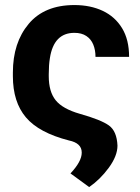

<svg xmlns="http://www.w3.org/2000/svg" viewBox="-20 -558 554 760"><path d="M333 182.5 259 128.5Q303.5 81 303.5 46.5Q303.5 46 303.5 45.5Q303.5 8.5 253 -2Q134 -32.5 82.5 -93.5Q31 -154.5 31 -256.5V-271Q31 -389 93.5 -463.5Q156 -538 274.5 -538Q338 -538 386.8 -515Q435.5 -492 463.2 -446.5Q491 -401 491 -333H358Q358 -360 349.2 -381.5Q340.5 -403 321.8 -415.5Q303 -428 274.5 -428Q193 -428 177.5 -328Q173 -300.5 173 -264Q173 -260.5 173 -256.5Q173 -195 200.5 -161Q228 -127 296 -107.5Q379.5 -84 411 -61.5Q442.5 -39 445 18.5Q445 59 410.8 105.8Q376.5 152.5 333 182.5Z"/></svg>

Font: Roberto Sans
Style: Bold
Weight: 700
Designer: Google (font) & Cristiano Sobral (main changes)
Version: Version 1.000;October 12, 2021;FontCreator 14.0.0.2814 64-bi